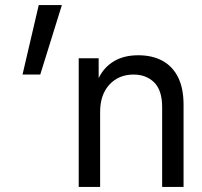

<svg xmlns="http://www.w3.org/2000/svg" viewBox="-20 -742 800 762"><path d="M69.4 -446.2 133.8 -722H225.6L139.8 -446.2ZM623.5 0V-317Q623.5 -383.6 591.9 -414.9Q560.3 -446.1 510.3 -446.1Q451 -446.1 414.2 -406.1Q377.4 -366.1 377.4 -298V0H292.4V-510.7H371.6V-432Q392.1 -474.8 431.8 -498.7Q471.5 -522.7 528.6 -522.7Q584.1 -522.7 624.3 -501Q664.6 -479.3 686.5 -435.8Q708.5 -392.2 708.5 -326.4V0Z"/></svg>

Font: TikTok Sans Light
Style: Regular
Weight: 300
Version: Version 4.000